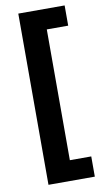

<svg xmlns="http://www.w3.org/2000/svg" viewBox="-96 -759 524 963"><g transform="rotate(-10 165.5 -278.0)"><path d="M306 158H70V-714H306V-611H197V55H306Z"/></g></svg>

Font: Noto Sans Nag Mundari
Style: Bold
Weight: 700
Version: Version 1.000